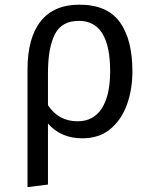

<svg xmlns="http://www.w3.org/2000/svg" viewBox="-20 -571 655 809"><path d="M314.4 -551.3Q431.8 -551.3 484.9 -477.9Q537.9 -404.6 537.9 -270.3Q537.9 -194.4 514.9 -130.3Q491.8 -66.2 444.9 -27.2Q397.9 11.8 326.7 11.8Q236.9 11.8 182.1 -50.3V206.7L95.9 217.4V-277.4Q95.9 -411.8 151.5 -481.5Q207.2 -551.3 314.4 -551.3ZM312.3 -483.1Q239.5 -483.1 210.8 -425.9Q182.1 -368.7 182.1 -263.6V-127.7Q226.7 -60 307.2 -60Q373.8 -60 409 -114.4Q444.1 -168.7 444.1 -270.8Q444.1 -483.1 312.3 -483.1Z"/></svg>

Font: FiraCode Nerd Font Mono
Style: Regular
Weight: 400
Monospace: yes
Designer: Carrois Corporate, Edenspiekermann AG, Nikita Prokopov
Foundry: Carrois Corporate, Edenspiekermann AG, Nikita Prokopov
Version: Version 6.002;Nerd Fonts 3.4.0